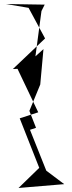

<svg xmlns="http://www.w3.org/2000/svg" viewBox="-20 -685 358 954"><path d="M210 163 129 -40 159 -50 126 -134 180 -265 196 -441 156 -405 186 -630 202 -662 10 -665 122 -646 204 -494 44 -342 67 -343 170 -127 78 -97 175 149 72 249 299 230Z"/></svg>

Font: Asimov Silicon
Style: Regular
Weight: 400
Designer: Google
Version: Version 2.000980; 2014